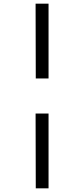

<svg xmlns="http://www.w3.org/2000/svg" viewBox="-20 -867 440 1052"><path d="M246 -847H175L176 -437H246ZM246 -245H175L176 165H246Z"/></svg>

Font: Cheyenne Sans
Style: Italic
Weight: 400
Italic angle: -8.13011°
Designer: The Public Sans project authors (U.S. Web Design System), Libre Franklin designed by Pablo Impallari and Rodrigo Fuenzal
Foundry: The Cheyenne Sans Project Authors
Version: Version 2.007